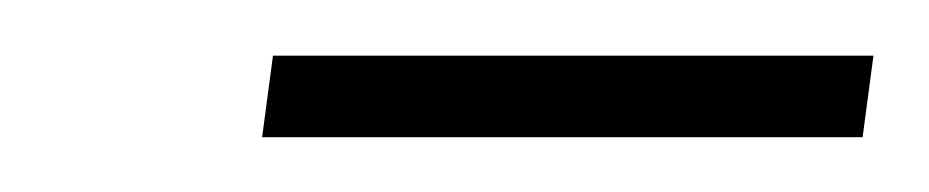

<svg xmlns="http://www.w3.org/2000/svg" viewBox="-20 -477 334 69"><path d="M74.2 -427.7 78.1 -457H293.9L290 -427.7Z"/></svg>

Font: Kleymisska
Style: Regular
Weight: 500
Italic angle: -8°
Designer: gluk
Foundry: gluk
Version: Version 0.298